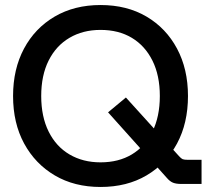

<svg xmlns="http://www.w3.org/2000/svg" viewBox="-20 -732 829 764"><path d="M380 12Q276 12 198 -34Q120 -80 76 -161Q32 -242 32 -350Q32 -457 75.5 -538.5Q119 -620 197.5 -666Q276 -712 380 -712Q485 -712 563 -666Q641 -620 684.5 -538.5Q728 -457 728 -350Q728 -242 684.5 -161Q641 -80 563 -34Q485 12 380 12ZM380 -86Q452 -86 504.5 -117.5Q557 -149 586.5 -208.5Q616 -268 616 -350Q616 -432 586.5 -491Q557 -550 504.5 -581.5Q452 -613 380 -613Q310 -613 256.5 -581.5Q203 -550 173.5 -491Q144 -432 144 -350Q144 -268 173.5 -208.5Q203 -149 256.5 -117.5Q310 -86 380 -86ZM702 0Q681 0 668.5 -5Q656 -10 644 -24L410 -285L481 -344L692 -111Q701 -101 707 -98.5Q713 -96 730 -96H782V0Z"/></svg>

Font: Host Grotesk Light Medium
Style: Regular
Weight: 500
Version: Version 1.003